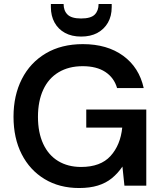

<svg xmlns="http://www.w3.org/2000/svg" viewBox="-20 -934 817 966"><path d="M378 12Q279 12 204.5 -33Q130 -78 89 -158.5Q48 -239 48 -347Q48 -454 90 -536.5Q132 -619 210.5 -665.5Q289 -712 397 -712Q519 -712 599.5 -653.5Q680 -595 703 -491H569Q554 -543 510 -572Q466 -601 396 -601Q326 -601 275 -570.5Q224 -540 197.5 -482.5Q171 -425 171 -346Q171 -267 197.5 -210Q224 -153 273 -123.5Q322 -94 388 -94Q486 -94 536 -149Q586 -204 595 -292H414V-383H716V0H606L596 -96Q573 -62 543 -37.5Q513 -13 472.5 -0.5Q432 12 378 12ZM388 -750Q341 -750 307 -768.5Q273 -787 254.5 -820.5Q236 -854 236 -898V-914H300Q300 -880 320 -860.5Q340 -841 388 -841Q437 -841 456.5 -860.5Q476 -880 476 -914H542V-898Q542 -853 523 -820Q504 -787 470 -768.5Q436 -750 388 -750Z"/></svg>

Font: DM Sans 10pt SemiBold
Style: Regular
Weight: 600
Version: Version 4.004;gftools[0.9.30]